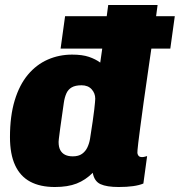

<svg xmlns="http://www.w3.org/2000/svg" viewBox="-20 -740 721 770"><path d="M200 10Q141 10 101 -11.5Q61 -33 40.5 -77.5Q20 -122 20 -190Q20 -275 39 -337.5Q58 -400 92 -440.5Q126 -481 171.5 -501Q217 -521 269 -521Q310 -521 336.5 -512Q363 -503 382 -489L390 -545H223L241 -675H408L414 -720H612Q609 -697 606 -675H681L663 -545H587Q583 -516 579 -490Q565 -394 556 -329.5Q547 -265 542 -226Q537 -187 534.5 -167Q532 -147 531.5 -138.5Q531 -130 531 -127Q531 -122 535 -116Q539 -110 550 -110Q555 -110 560.5 -111.5Q566 -113 570 -114L555 -4Q522 10 456 10Q408 10 383 -1.5Q358 -13 352 -47Q323 -18 287.5 -4Q252 10 200 10ZM272 -113Q295 -113 309 -123Q323 -133 330.5 -149Q338 -165 341 -183Q354 -265 358 -300.5Q362 -336 362 -344Q362 -366 347.5 -382Q333 -398 307 -398Q282 -398 267.5 -389.5Q253 -381 246 -365Q239 -349 236 -328Q226 -259 221.5 -226Q217 -193 216 -183Q215 -173 215 -171Q215 -150 222 -137.5Q229 -125 241.5 -119Q254 -113 272 -113Z"/></svg>

Font: Chivo Mono Medium Black
Style: Italic
Weight: 900
Italic angle: -8.05°
Monospace: yes
Version: Version 1.008